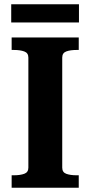

<svg xmlns="http://www.w3.org/2000/svg" viewBox="-20 -887 428 907"><path d="M114 -95V-615Q114 -637 94.5 -644Q75 -651 46 -651H35V-710H352V-651H342Q312 -651 293 -644Q274 -637 274 -615V-95Q274 -73 293 -66Q312 -59 342 -59H352V0H35V-59H46Q75 -59 94.5 -66Q114 -73 114 -95ZM33 -867H353V-781H33Z"/></svg>

Font: Roboto Serif 28pt SemiBold
Style: Regular
Weight: 600
Designer: Greg Gazdowicz
Foundry: Commercial Type
Version: Version 1.008